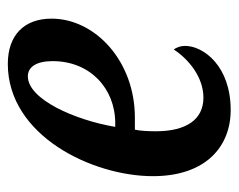

<svg xmlns="http://www.w3.org/2000/svg" viewBox="-78 -508 596 479"><g transform="rotate(90 219.5 -268.0)"><path d="M139 10C318 10 419 -201 419 -352C419 -483 346 -546 254 -546C144 -546 94 -478 94 -432C94 -421 98 -410 103 -404C127 -441 172 -478 223 -478C278 -478 307 -435 307 -359C307 -341 306 -320 303 -307H273C132 -307 26 -208 26 -99C26 -31 67 10 139 10ZM170 -40C146 -40 132 -62 132 -102C132 -195 200 -258 287 -258H296C279 -157 227 -40 170 -40Z"/></g></svg>

Font: Noto Serif Condensed Semi
Style: Italic
Weight: 600
Width: 3
Italic angle: -12°
Designer: Monotype Design Team
Foundry: Monotype Imaging Inc.
Version: Version 1.901